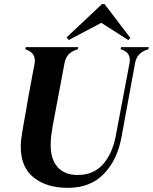

<svg xmlns="http://www.w3.org/2000/svg" viewBox="-20 -887 737 925"><path d="M307 18Q205 18 142.5 -31.5Q80 -81 80 -181Q80 -203 83.5 -226Q87 -249 91 -274L106 -358Q114 -408 125.5 -468Q137 -528 147 -583Q154 -630 109 -647L102 -650L104 -660H357L355 -650L345 -646Q300 -631 291 -584L234 -281Q230 -258 227 -234.5Q224 -211 224 -187Q224 -120 257.5 -82Q291 -44 355 -44Q430 -44 476 -95.5Q522 -147 538 -234L604 -583Q613 -632 567 -648L561 -650L563 -660H697L695 -650L685 -646Q640 -631 631 -584L565 -225Q545 -116 480 -49Q415 18 307 18ZM484 -867 608 -704 598 -694 468 -777 311 -694 301 -707 471 -867Z"/></svg>

Font: DeepMind Serif Display
Style: Italic
Weight: 400
Italic angle: -12°
Designer: Frank Grießhammer / Modifications: Colophon Foundry
Foundry: Colophon Foundry
Version: Version 5.003; ttfautohint (v1.8.2)